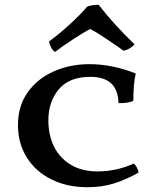

<svg xmlns="http://www.w3.org/2000/svg" viewBox="-20 -775 660 802"><path d="M537 -354Q518 -344 475 -344Q473 -402 443 -428Q413 -454 358 -454Q269 -454 225.5 -402Q182 -350 182 -272Q182 -211 205.5 -163Q229 -115 275.5 -87Q322 -59 387 -59Q467 -59 539 -92Q546 -86 551.5 -75.5Q557 -65 559 -54Q507 -25 457 -9Q407 7 344 7Q260 7 194 -26Q128 -59 91.5 -118Q55 -177 55 -252Q55 -333 96.5 -390.5Q138 -448 206 -477.5Q274 -507 353 -507Q449 -507 547 -468Q537 -426 537 -354ZM185 -602Q226 -632 269 -671Q312 -710 345 -748Q366 -755 392 -755Q458 -670 542 -590Q524 -569 496 -563L471 -581Q462 -587 424.5 -612.5Q387 -638 357 -654Q333 -642 284 -610Q235 -578 210 -558Q200 -564 193.5 -577Q187 -590 185 -602Z"/></svg>

Font: Vollkorn SC SemiBold
Style: Regular
Weight: 600
Designer: Friedrich Althausen
Foundry: Friedrich Althausen
Version: Version 4.015